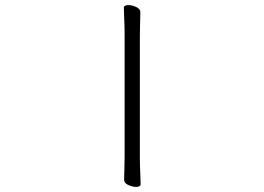

<svg xmlns="http://www.w3.org/2000/svg" viewBox="-20 -725 1040 755"><path d="M470 -589Q470 -620 468.5 -649Q467 -678 467 -695Q467 -700 472 -702.5Q477 -705 484 -705Q499 -705 515.5 -697.5Q532 -690 532 -677Q532 -665 531 -639.5Q530 -614 530 -588V-106Q530 -75 531.5 -46Q533 -17 533 0Q533 5 528 7.5Q523 10 516 10Q501 10 484.5 2.5Q468 -5 468 -18Q468 -30 469 -55.5Q470 -81 470 -107Z"/></svg>

Font: Moon Stars Kai T HW Light
Style: Regular
Weight: 300
Designer: GuiWonder
Version: Version 1.101